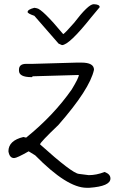

<svg xmlns="http://www.w3.org/2000/svg" viewBox="-20 -767 544 911"><path d="M135 -464 345 -470H366Q426 -470 426 -436Q406 -344 257 -174Q170 -91 170 -82Q322 55 354 58L401 64Q438 64 476 49Q504 59 504 80Q504 117 404 124H391Q298 124 147 -30L116 -49Q60 -17 47 -17Q25 -17 20 -49Q20 -100 91 -117L104 -114Q234 -219 320 -342Q354 -398 354 -411H345L135 -405L132 -401H129Q70 -401 70 -432V-436Q70 -464 104 -464ZM274 -553 258 -560 143 -692Q111 -703 111 -710Q111 -722 143 -730L154 -728Q180 -725 280 -605Q290 -611 331 -658Q399 -747 424 -747H426Q453 -746 453 -733L413 -685Q308 -553 274 -553Z"/></svg>

Font: Just Me Again Down Here
Style: Regular
Weight: 400
Designer: Kimberly Geswein
Foundry: Kimberly Geswein
Version: Version 1.002 2007